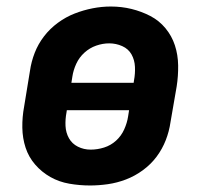

<svg xmlns="http://www.w3.org/2000/svg" viewBox="-20 -561 640 589"><path d="M256 8Q224 8 192.5 2.5Q161 -3 134.5 -18Q108 -33 88 -56Q68 -79 58.5 -108Q49 -137 48.5 -169.5Q48 -202 54 -234L72 -344Q76 -372 86.5 -399Q97 -426 115 -449.5Q133 -473 157.5 -491Q182 -509 209 -519.5Q236 -530 264 -535.5Q292 -541 320 -541Q353 -541 383.5 -533.5Q414 -526 441 -512Q468 -498 487.5 -474.5Q507 -451 516.5 -422Q526 -393 526.5 -360.5Q527 -328 522 -296L503 -186Q499 -158 488.5 -131Q478 -104 460.5 -80.5Q443 -57 418.5 -39Q394 -21 366.5 -10.5Q339 0 311 4Q283 8 256 8ZM199 -307H390L391 -314Q395 -335 394 -356Q393 -377 383.5 -394Q374 -411 355 -419.5Q336 -428 315 -428Q295 -428 275 -421Q255 -414 239 -399.5Q223 -385 214 -365.5Q205 -346 202 -326ZM258 -102Q279 -102 299.5 -108.5Q320 -115 336 -129.5Q352 -144 361 -164Q370 -184 373 -204L376 -223H185L184 -216Q180 -195 181 -174.5Q182 -154 191.5 -137Q201 -120 219 -111Q237 -102 258 -102Z"/></svg>

Font: Iosevka Curly XBdEx
Style: Italic
Weight: 800
Width: 7
Italic angle: -9°
Monospace: yes
Designer: Belleve Invis
Foundry: Belleve Invis
Version: Version 11.1.0; ttfautohint (v1.8.3)